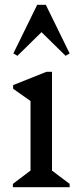

<svg xmlns="http://www.w3.org/2000/svg" viewBox="-20 -785 334 805"><path d="M34 0V-14L124 -82L108 -54V-394L151 -331L35 -413V-428L175 -484H198V-52L183 -81L272 -14V0ZM53 -551 36 -561 136 -765H172L272 -561L255 -551L148 -656H160Z"/></svg>

Font: Platypi Light
Style: Regular
Weight: 300
Designer: David Sargent
Foundry: Bolt Cutter Type
Version: Version 1.200